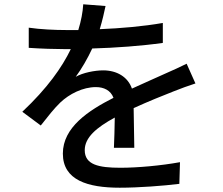

<svg xmlns="http://www.w3.org/2000/svg" viewBox="-20 -824 1040 895"><path d="M891 -435 850 -527C818 -511 789 -498 755 -483C708 -461 657 -440 595 -411C576 -466 524 -496 461 -496C422 -496 366 -485 333 -466C361 -504 388 -551 410 -598C518 -601 641 -610 739 -624V-717C648 -701 543 -692 445 -688C458 -731 466 -768 472 -796L368 -804C366 -768 358 -726 345 -684H286C238 -684 167 -687 114 -695V-601C170 -597 239 -595 281 -595H310C269 -510 201 -413 84 -303L170 -239C203 -281 232 -318 261 -346C303 -386 366 -418 427 -418C464 -418 496 -403 509 -368C393 -309 273 -231 273 -108C273 16 389 51 538 51C628 51 744 42 816 33L819 -68C731 -52 622 -42 541 -42C440 -42 375 -56 375 -124C375 -183 429 -229 515 -276C514 -227 513 -170 511 -135H606L603 -320C673 -352 738 -378 789 -398C819 -410 862 -426 891 -435Z"/></svg>

Font: Noto Sans TC Medium
Style: Regular
Weight: 500
Designer: Ryoko NISHIZUKA 西塚涼子 (kana, bopomofo & ideographs); Paul D. Hunt (Latin, Greek & Cyrillic); Sandoll Communications 산돌커뮤니
Foundry: Adobe
Version: Version 2.004;hotconv 1.0.118;makeotfexe 2.5.65603